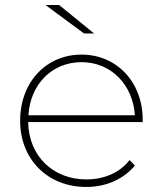

<svg xmlns="http://www.w3.org/2000/svg" viewBox="-20 -740 642 763"><path d="M354 -607 215 -720H161L314 -607ZM547 -264C547 -416 442 -523 304 -523C164 -523 60 -414 60 -260C60 -106 170 3 323 3C399 3 469 -26 516 -82L495 -104C455 -52 391 -27 323 -27C191 -27 94 -120 92 -255H547ZM304 -493C421 -493 508 -404 516 -282H93C100 -404 186 -493 304 -493Z"/></svg>

Font: Talent ExtraLight
Style: Regular
Weight: 200
Designer: Mike Powis
Version: Version 1.001;hotconv 1.0.109;makeotfexe 2.5.65596